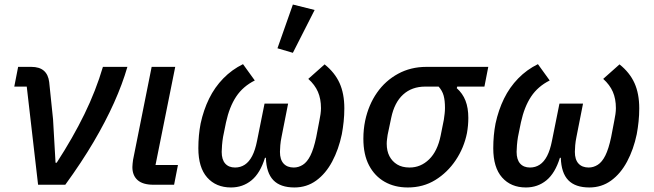

<svg xmlns="http://www.w3.org/2000/svg" viewBox="-20 -815 2883 847"><path d="M268 0H148L98 -433H43L60 -520H118Q154 -520 173.5 -503Q193 -486 197 -453L214 -289L225 -97H230Q302 -208 352.5 -311.5Q403 -415 434 -520H542Q520 -444 483 -361.5Q446 -279 393 -189Q340 -99 268 0Z M765 -87 748 0H657Q610 0 587 -20.5Q564 -41 564 -78Q564 -85 565 -93.5Q566 -102 567 -110L649 -520H753L666 -87Z M1251 -358 1222 -211Q1218 -192 1216.5 -174Q1215 -156 1215 -145Q1215 -111 1231 -93.5Q1247 -76 1276 -76Q1297 -76 1316 -88Q1335 -100 1349.5 -129Q1364 -158 1375 -210L1389 -283Q1392 -297 1394 -311.5Q1396 -326 1396 -338Q1396 -379 1382.5 -410Q1369 -441 1340 -467L1412 -531Q1457 -495 1478 -448.5Q1499 -402 1499 -337Q1499 -307 1496 -278.5Q1493 -250 1488 -223Q1474 -156 1445.5 -102.5Q1417 -49 1375 -18.5Q1333 12 1279 12Q1217 12 1186 -20Q1155 -52 1153 -119H1149Q1128 -51 1089.5 -19.5Q1051 12 999 12Q933 12 894 -32Q855 -76 855 -161Q855 -190 857.5 -217Q860 -244 865 -270Q878 -330 902.5 -380Q927 -430 965 -469Q1003 -508 1052 -532L1104 -460Q1052 -434 1022 -389Q992 -344 977 -275L964 -211Q961 -193 959.5 -174.5Q958 -156 958 -145Q958 -111 973.5 -93.5Q989 -76 1017 -76Q1041 -76 1060 -88.5Q1079 -101 1092.5 -127Q1106 -153 1114 -194L1147 -358ZM1368 -771 1272 -582 1204 -602 1272 -795Z M2117 -433H1997L1995 -426Q2021 -403 2033.5 -371Q2046 -339 2046 -295Q2046 -278 2044.5 -261.5Q2043 -245 2040 -228Q2027 -163 1990.5 -108.5Q1954 -54 1900.5 -21Q1847 12 1779 12Q1721 12 1677 -13Q1633 -38 1608 -85.5Q1583 -133 1583 -203Q1583 -224 1585 -244Q1587 -264 1591 -283Q1606 -353 1643 -406Q1680 -459 1736 -489.5Q1792 -520 1861 -520H2134ZM1915 -433H1856Q1797 -433 1758.5 -398Q1720 -363 1706 -296L1690 -220Q1689 -212 1687.5 -201.5Q1686 -191 1686 -181Q1686 -149 1698 -126Q1710 -103 1732 -89.5Q1754 -76 1787 -76Q1836 -76 1873 -112Q1910 -148 1924 -217L1938 -287Q1940 -301 1941.5 -313.5Q1943 -326 1943 -339Q1943 -372 1937 -393.5Q1931 -415 1915 -433Z M2552 -358 2523 -211Q2519 -192 2517.5 -174Q2516 -156 2516 -145Q2516 -111 2532 -93.5Q2548 -76 2577 -76Q2598 -76 2617 -88Q2636 -100 2650.5 -129Q2665 -158 2676 -210L2690 -283Q2693 -297 2695 -311.5Q2697 -326 2697 -338Q2697 -379 2683.5 -410Q2670 -441 2641 -467L2713 -531Q2758 -495 2779 -448.5Q2800 -402 2800 -337Q2800 -307 2797 -278.5Q2794 -250 2789 -223Q2775 -156 2746.5 -102.5Q2718 -49 2676 -18.5Q2634 12 2580 12Q2518 12 2487 -20Q2456 -52 2454 -119H2450Q2429 -51 2390.5 -19.5Q2352 12 2300 12Q2234 12 2195 -32Q2156 -76 2156 -161Q2156 -190 2158.5 -217Q2161 -244 2166 -270Q2179 -330 2203.5 -380Q2228 -430 2266 -469Q2304 -508 2353 -532L2405 -460Q2353 -434 2323 -389Q2293 -344 2278 -275L2265 -211Q2262 -193 2260.5 -174.5Q2259 -156 2259 -145Q2259 -111 2274.5 -93.5Q2290 -76 2318 -76Q2342 -76 2361 -88.5Q2380 -101 2393.5 -127Q2407 -153 2415 -194L2448 -358Z"/></svg>

Font: IBM Plex Sans Medium
Style: Italic
Weight: 500
Italic angle: -11.31°
Designer: Mike Abbink, Paul van der Laan, Pieter van Rosmalen
Foundry: Bold Monday
Version: Version 3.201